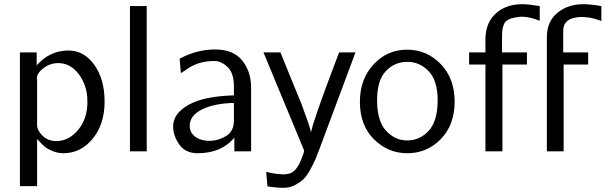

<svg xmlns="http://www.w3.org/2000/svg" viewBox="-20 -722 2889 916"><path d="M75 166V-472H155V-410Q217 -481 307 -481Q381 -481 430 -412.5Q479 -344 479 -238Q479 -129 422 -60Q365 9 283 9Q256 9 231.5 -1Q207 -11 194 -22Q181 -33 169 -46L157 -59V166ZM156 -352Q156 -350 156.5 -344Q157 -338 157 -335V-125Q158 -98 184 -73.5Q210 -49 248 -49Q309 -49 353 -102.5Q397 -156 397 -235Q397 -264 393 -284Q381 -342 344.5 -381.5Q308 -421 258 -421Q220 -421 189 -398Q158 -375 156 -352Z M600 0V-693H680V0Z M806 -119Q806 -180 879 -221.5Q952 -263 1096 -267V-309Q1096 -374 1065.5 -402.5Q1035 -431 1003 -431Q924 -431 869 -390L843 -373L837 -442Q919 -486 1006 -486Q1093 -486 1135.5 -433.5Q1178 -381 1178 -303V0H1098V-65Q1036 9 923 9Q864 9 835 -33Q806 -75 806 -119ZM885 -121Q885 -95 903 -77Q921 -59 950 -53Q965 -50 982 -50Q1023 -51 1059.5 -73.5Q1096 -96 1096 -147V-231Q1003 -229 944 -200Q885 -171 885 -121Z M1237 -472H1318Q1335 -430 1368.5 -347.5Q1402 -265 1419 -224Q1458 -120 1464 -91Q1469 -119 1499.5 -206Q1530 -293 1563 -380Q1596 -467 1598 -472H1676L1501 -3Q1489 28 1483 42Q1477 56 1460.5 86.5Q1444 117 1428.5 132Q1413 147 1388 160.5Q1363 174 1335 174Q1298 174 1256 167L1250 98Q1297 109 1320 109Q1346 112 1369 103Q1383 96 1394 81.5Q1405 67 1411 53.5Q1417 40 1427 13V14Q1430 2 1431 -3Q1430 -7 1426.5 -15Q1423 -23 1421 -28Z M1697 -237Q1697 -344 1762 -414.5Q1827 -485 1923 -485Q2016 -485 2082.5 -416.5Q2149 -348 2149 -237Q2149 -127 2083.5 -59Q2018 9 1923 9Q1831 9 1764 -57.5Q1697 -124 1697 -237ZM1779 -244Q1779 -145 1821.5 -98.5Q1864 -52 1923 -52Q1983 -52 2025.5 -98.5Q2068 -145 2068 -244Q2068 -338 2025 -382.5Q1982 -427 1923 -427Q1863 -427 1821 -383Q1779 -339 1779 -244Z M2589 0V-544Q2589 -619 2639 -660.5Q2689 -702 2763 -702Q2796 -702 2849 -693V-622Q2803 -639 2772 -640Q2751 -643 2725 -638Q2667 -628 2667 -575V-472H2786V-414H2669V0ZM2218 -414V-472H2296V-534Q2296 -620 2355 -666Q2402 -702 2472 -702Q2502 -702 2555 -693V-623Q2509 -641 2476 -642Q2459 -643 2434 -638Q2398 -631 2386.5 -611Q2375 -591 2375 -546V-472H2494V-414H2377V0H2296V-414Z"/></svg>

Font: Coval
Style: Light
Weight: 300
Foundry: Context Ltd
Version: Version 001.000